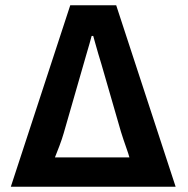

<svg xmlns="http://www.w3.org/2000/svg" viewBox="-20 -707 712 727"><path d="M21 0 246 -687H420L645 0ZM188 -111H470Q467 -123 457 -151Q447 -179 438 -208L364 -464Q359 -480 352.5 -502Q346 -524 340.5 -544Q335 -564 333 -571H327Q325 -563 319 -542Q313 -521 306.5 -499Q300 -477 297 -466L221 -202Q215 -181 205 -154.5Q195 -128 188 -111Z"/></svg>

Font: Archivo SemiCondensed
Style: Bold
Weight: 680
Width: 4
Designer: Hector Gatti
Foundry: Omnibus-Type
Version: Version 2.001; ttfautohint (v1.8.3)